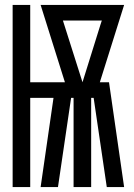

<svg xmlns="http://www.w3.org/2000/svg" viewBox="-20 -755 540 775"><path d="M31 0V-735H102V-423H242L144 -735H481L383 -423H420L481 0H411L358 -360H348V0H277V-360H267L214 0H144L196 -360H102V0ZM313 -423 386 -657 391 -672H234Z"/></svg>

Font: Iosevka SS04 Medium
Style: Regular
Weight: 500
Monospace: yes
Designer: Belleve Invis
Foundry: Belleve Invis
Version: Version 19.0.0; ttfautohint (v1.8.4)